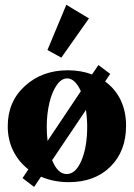

<svg xmlns="http://www.w3.org/2000/svg" viewBox="-20 -734 549 786"><path d="M231 -498 174.3 -529.3 251.5 -714.4 344.2 -658.7ZM119.6 31.2 72.3 -4.9 96.2 -40.5Q56.2 -71.8 33.9 -116.9Q11.7 -162.1 11.7 -217.3Q11.7 -318.4 82.3 -382.3Q152.8 -446.3 257.8 -446.3Q311.5 -446.3 356.9 -429.2L382.8 -467.8L431.2 -431.6L410.2 -400.4Q451.2 -371.1 473.6 -325Q496.1 -278.8 496.1 -219.2Q496.1 -115.2 432.1 -51.8Q368.2 11.7 261.2 11.7Q199.7 11.7 147.9 -10.7ZM171.4 -214.8Q171.4 -182.6 174.8 -157.2L311 -360.8Q287.1 -413.1 254.9 -413.1Q231.4 -413.1 212.2 -385.5Q192.9 -357.9 182.1 -312.5Q171.4 -267.1 171.4 -214.8ZM252.9 -21.5Q290 -21.5 313.5 -76.9Q336.9 -132.3 336.9 -214.8Q336.9 -248.5 332 -284.2L193.4 -78.1Q216.3 -21.5 252.9 -21.5Z"/></svg>

Font: Elstob Grade
Style: Regular
Weight: 400
Designer: Peter S. Baker
Version: Version 1.015